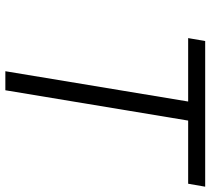

<svg xmlns="http://www.w3.org/2000/svg" viewBox="-54 -714 768 699"><g transform="rotate(90 329.5 -364.0)"><path d="M118.2 -665.5 128.9 -727.5H659.2L648.4 -665.5H418.5L308.1 0H238.8L349.1 -665.5Z"/></g></svg>

Font: Inter Light
Style: Italic
Weight: 300
Italic angle: -9.3988°
Designer: Rasmus Andersson
Foundry: rsms
Version: Version 4.001;git-66647c0bb